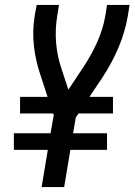

<svg xmlns="http://www.w3.org/2000/svg" viewBox="-20 -755 543 775"><path d="M148 0 173 -150H36V-217H184L197 -291L194 -297H61V-364H172L143 -453Q124 -508 117 -568.5Q110 -629 120 -691L128 -735H218L211 -691Q202 -636 206.5 -582Q211 -528 228 -478L256 -393L319 -488Q350 -535 373 -586.5Q396 -638 405 -691L412 -735H503L496 -691Q485 -626 458.5 -563.5Q432 -501 394 -443L341 -364H436V-297H297L286 -281L275 -217H412V-150H264L239 0Z"/></svg>

Font: Iosevka Curly Medium Oblique
Style: Regular
Weight: 500
Italic angle: -9°
Monospace: yes
Designer: Belleve Invis
Foundry: Belleve Invis
Version: Version 11.1.0; ttfautohint (v1.8.3)